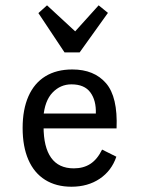

<svg xmlns="http://www.w3.org/2000/svg" viewBox="-20 -686 528 717"><path d="M64.5 -208.1Q64.5 -277.4 86.3 -326.6Q108.1 -375.8 149.6 -401.2Q191.1 -426.6 250 -426.6Q331.5 -426.6 375.8 -375.4Q420.2 -324.2 415.3 -206.5H112.9L112.1 -262.1H337.9Q339.5 -311.3 317.3 -341.1Q295.2 -371 246.8 -371Q205.6 -371 176.2 -340.3Q146.8 -309.7 141.9 -248.4L144.4 -245.2Q142.7 -229 142.7 -213.7Q142.7 -136.3 171 -96.8Q199.2 -57.3 255.6 -57.3Q291.9 -57.3 317.7 -74.2Q343.5 -91.1 361.3 -127.4L414.5 -100.8Q396.8 -48.4 352.4 -18.5Q308.1 11.3 246.8 11.3Q189.5 11.3 148.4 -14.5Q107.3 -40.3 85.9 -89.5Q64.5 -138.7 64.5 -208.1ZM383.1 -637.9 277.4 -490.3H221L123.4 -637.1L155.6 -666.1L284.7 -546.8L230.6 -535.5L348.4 -666.1Z"/></svg>

Font: Playfair Micro SmCond SmLight
Style: Regular
Weight: 360
Width: 4
Designer: Claus Eggers Sørensen
Foundry: Claus Eggers Sørensen
Version: Version 2.100;Glyphs 3.2 (3219)